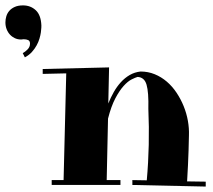

<svg xmlns="http://www.w3.org/2000/svg" viewBox="-20 -684 787 709"><path d="M64 -487.8Q73.2 -492.7 82 -501.7Q90.8 -510.7 90.8 -522.9Q90.8 -532.7 84.2 -535.9Q77.6 -539.1 66.9 -539.1Q64.5 -539.1 62.5 -538.6Q60.5 -538.1 58.1 -538.1Q45.4 -538.1 34.9 -543Q24.4 -547.9 16.6 -556.4Q8.8 -564.9 4.4 -576.4Q0 -587.9 0 -601.1Q0 -612.8 3.4 -624Q6.8 -635.3 14.4 -644Q22 -652.8 34.4 -658.4Q46.9 -664.1 64.9 -664.1Q92.8 -664.1 112.1 -646.2Q131.3 -628.4 132.8 -589.8Q132.8 -588.4 132.6 -581.5Q132.3 -574.7 130.9 -564.2Q129.4 -553.7 125.7 -541.3Q122.1 -528.8 115.2 -516.4Q108.4 -503.9 97.9 -492.2Q87.4 -480.5 71.8 -472.2ZM137.7 -429.2 382.8 -435.1 379.9 -301.8Q388.7 -323.7 400.1 -344Q411.6 -364.3 426.3 -380.4Q440.9 -396.5 459 -407Q477.1 -417.5 499 -419.9Q526.9 -419.9 551.3 -409.9Q575.7 -399.9 595.9 -382.6Q616.2 -365.2 631.8 -341.8Q647.5 -318.4 658.2 -292Q668.9 -265.6 673.8 -238Q678.7 -210.4 677.7 -184.1Q677.2 -156.7 676.3 -127.9Q675.3 -103 674.1 -73Q672.9 -43 670.9 -14.2L739.7 -13.2V4.9L468.8 -1V-19L522 -18.1Q533.7 -148.4 527.8 -282.2Q529.3 -343.3 521.2 -371.1Q513.2 -398.9 487.8 -399.9Q479.5 -397.5 465.8 -390.6Q452.1 -383.8 436.8 -366.9Q421.4 -350.1 406 -321Q390.6 -292 378.9 -246.1L374 -19H424.8V-1H170.9V-19H214.8L224.6 -413.1L137.7 -411.1Z"/></svg>

Font: Purple Purse
Style: Regular
Weight: 400
Designer: Astigmatic (AOETI)
Foundry: Astigmatic (AOETI)
Version: Version 1.000